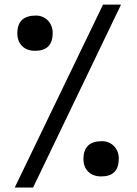

<svg xmlns="http://www.w3.org/2000/svg" viewBox="-20 -750 597 838"><path d="M508.3 -730 124.5 68.4H44.4L429.7 -730ZM210 -606Q210 -528.3 133.3 -528.3Q97.7 -528.3 76.7 -548.8Q55.7 -569.3 55.7 -604.5Q55.7 -682.1 136.2 -682.1Q152.8 -682.1 166.3 -676.3Q179.7 -670.4 189.5 -660.2Q199.2 -649.9 204.6 -636Q210 -622.1 210 -606ZM498.5 -57.6Q498.5 20 421.9 20Q386.2 20 365.2 -0.5Q344.2 -21 344.2 -56.2Q344.2 -133.8 424.8 -133.8Q441.4 -133.8 454.8 -127.9Q468.3 -122.1 478 -111.8Q487.8 -101.6 493.2 -87.6Q498.5 -73.7 498.5 -57.6Z"/></svg>

Font: XB Khoramshahr
Style: Bold
Weight: 700
Designer: Behnam
Foundry: Irmug
Version: Version 8.005 2009